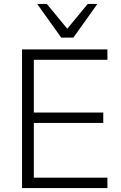

<svg xmlns="http://www.w3.org/2000/svg" viewBox="-20 -956 616 976"><path d="M92 0V-705H526V-652H152V-384H505V-331H152V-53H526V0ZM291 -765 169 -936H218L322 -810L426 -936H475L353 -765Z"/></svg>

Font: Nunito Sans 12pt ExtraLight 12pt Light
Style: Regular
Weight: 300
Version: Version 3.101;gftools[0.9.27]